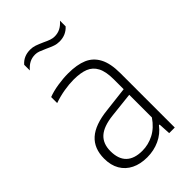

<svg xmlns="http://www.w3.org/2000/svg" viewBox="-232 -839 926 926"><g transform="rotate(-45 231.5 -375.5)"><path d="M392.5 -371V0H354.5L351 -62H346.5Q321 -28 282 -10Q243 8 197 8Q151 8 117 -8.8Q83 -25.5 64.2 -57.5Q45.5 -89.5 45.5 -134.5Q45.5 -204 88.2 -242.2Q131 -280.5 221 -290L349 -305V-372.5Q349 -425 333.5 -454.8Q318 -484.5 288 -496.5Q258 -508.5 211 -508.5Q180 -508.5 144.8 -502.5Q109.5 -496.5 75 -484.5V-525.5Q103.5 -536.5 141.2 -542.5Q179 -548.5 213.5 -548.5Q273.5 -548.5 312.5 -531.8Q351.5 -515 372 -476Q392.5 -437 392.5 -371ZM349 -112.5V-267L221.5 -253Q154.5 -245.5 123.5 -217.8Q92.5 -190 92.5 -139Q92.5 -85 120.5 -58Q148.5 -31 203 -31Q244 -31 282 -50.5Q320 -70 349 -112.5ZM222 -707.5Q202 -716.5 189.8 -721Q177.5 -725.5 165 -725.5Q143.5 -725.5 126.2 -716.5Q109 -707.5 93 -689V-727.5Q120 -759 165 -759Q182 -759 197.2 -753.8Q212.5 -748.5 236 -738Q254.5 -729 267.8 -724.5Q281 -720 293.5 -720Q315 -720 332.2 -728.8Q349.5 -737.5 365.5 -756V-717.5Q352.5 -702.5 334 -694.2Q315.5 -686 293 -686Q275.5 -686 260 -691.5Q244.5 -697 222 -707.5Z"/></g></svg>

Font: Encode Sans Semi Condensed ExLight
Style: Regular
Weight: 275
Width: 4
Designer: Multiple Designers
Foundry: Impallari Type
Version: Version 2.000